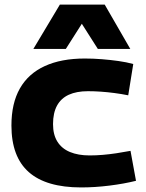

<svg xmlns="http://www.w3.org/2000/svg" viewBox="-20 -810 637 840"><path d="M30 -261Q30 -358 67 -423Q104 -488 176 -521Q248 -554 351 -554Q388 -554 425.5 -551Q463 -548 498.5 -543Q534 -538 563 -530L541 -393Q511 -399 480.5 -403Q450 -407 421 -409Q392 -411 365 -411Q315 -411 281 -395.5Q247 -380 229.5 -348Q212 -316 212 -267Q212 -221 231 -190.5Q250 -160 286 -145Q322 -130 372 -130Q401 -130 430 -132.5Q459 -135 489 -139.5Q519 -144 551 -150L575 -19Q523 -6 459 2Q395 10 335 10Q182 10 106 -57Q30 -124 30 -261ZM126 -596 242 -790H438L550 -596H408L338 -706L268 -596Z"/></svg>

Font: Georama SemiExpanded
Style: Bold
Weight: 700
Width: 6
Designer: Jean-Baptiste Levee
Foundry: Production Type
Version: Version 1.001